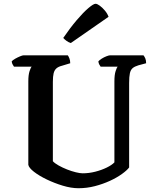

<svg xmlns="http://www.w3.org/2000/svg" viewBox="-20 -997 826 1017"><path d="M396 0Q357 0 312.5 -13.5Q268 -27 227.5 -46.5Q187 -66 160 -87Q133 -108 130 -124V-566Q130 -600 136.5 -620Q143 -640 148 -644H54Q51 -649 47 -655.5Q43 -662 42 -672Q48 -679 60.5 -686Q73 -693 86 -698.5Q99 -704 105 -704H339Q343 -699 347.5 -688Q352 -677 352 -662L309 -649Q289 -644 278.5 -634.5Q268 -625 264 -608.5Q260 -592 260 -563V-143Q270 -132 290.5 -120.5Q311 -109 335 -99.5Q359 -90 381.5 -84.5Q404 -79 418 -79Q451 -79 484.5 -87.5Q518 -96 545.5 -109.5Q573 -123 586 -137V-566Q586 -601 592.5 -620.5Q599 -640 603 -644H513Q509 -649 505.5 -656Q502 -663 501 -672Q507 -679 519 -686.5Q531 -694 544 -699Q557 -704 563 -704H740Q745 -698 749.5 -688Q754 -678 754 -662L713 -651Q693 -645 682.5 -636Q672 -627 668 -609Q664 -591 664 -557V-110Q653 -95 626 -75.5Q599 -56 562 -39Q525 -22 482.5 -11Q440 0 396 0ZM355 -769Q342 -773 331 -781.5Q320 -790 315 -796Q352 -850 386.5 -890.5Q421 -931 448 -954Q475 -977 486 -977Q495 -977 509 -966.5Q523 -956 536 -940.5Q549 -925 555 -908Z"/></svg>

Font: Texturina Medium 12pt SemiBold
Style: Regular
Weight: 600
Version: Version 1.002